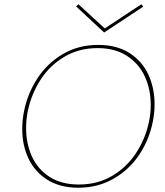

<svg xmlns="http://www.w3.org/2000/svg" viewBox="-20 -873 773 898"><path d="M84 -270Q84 -313 93 -356Q110 -438 156 -508Q202 -578 274.5 -620.5Q347 -663 439 -663Q526 -663 585.5 -625Q645 -587 674 -524Q703 -461 703 -385Q703 -343 694 -301Q677 -217 630 -147.5Q583 -78 510 -36.5Q437 5 346 5Q261 5 202 -32Q143 -69 113.5 -131Q84 -193 84 -270ZM676 -300Q685 -341 685 -382Q685 -455 657.5 -515Q630 -575 574 -611.5Q518 -648 436 -648Q350 -648 282 -608Q214 -568 171 -502Q128 -436 111 -358Q102 -316 102 -275Q102 -202 129 -142Q156 -82 211.5 -46Q267 -10 349 -10Q436 -10 504 -50Q572 -90 615.5 -156Q659 -222 676 -300ZM650 -842 467 -721 336 -843 347 -853 470 -740 641 -853Z"/></svg>

Font: Ysabeau Thin
Style: Italic
Weight: 200
Italic angle: -12°
Designer: Christian Thalmann (Catharsis Fonts)
Version: Version 0.003